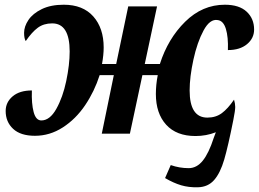

<svg xmlns="http://www.w3.org/2000/svg" viewBox="-20 -566 1096 813"><path d="M679 188 703 133Q740 146 779 146Q813 146 838.5 114.5Q864 83 885 18L894 -6Q853 10 808 10Q727 10 683.5 -38Q640 -86 640 -168Q640 -207 648 -248H583L530 0H411L462 -248H402Q380 -179 340.5 -120.5Q301 -62 246 -26.5Q191 9 128 9Q67 9 35.5 -20.5Q4 -50 4 -96Q4 -133 33.5 -158Q63 -183 115 -183Q113 -127 122.5 -91.5Q132 -56 155 -56Q191 -56 218.5 -105Q246 -154 260.5 -223Q275 -292 275 -348Q275 -467 201 -467Q165 -467 140 -448.5Q115 -430 89 -392Q82 -403 82 -427Q82 -454 100.5 -481.5Q119 -509 157 -527.5Q195 -546 250 -546Q331 -546 375 -496.5Q419 -447 419 -365Q419 -334 412 -295H472L523 -539H645L593 -295H657Q691 -402 764 -474Q837 -546 932 -546Q993 -546 1024.5 -516.5Q1056 -487 1056 -441Q1056 -404 1026 -379Q996 -354 945 -354Q947 -409 936.5 -443.5Q926 -478 902 -481Q869 -487 842 -437Q815 -387 799 -313.5Q783 -240 783 -183Q783 -68 858 -68Q894 -68 919.5 -87Q945 -106 971 -144Q976 -127 976 -113Q976 -98 968 -58Q946 53 929.5 109.5Q913 166 887 196Q861 226 818 227Q779 228 747 218.5Q715 209 679 188Z"/></svg>

Font: Noto Serif CondExtraBold
Style: Italic
Weight: 800
Width: 3
Italic angle: -12°
Designer: Monotype Design Team
Foundry: Monotype Imaging Inc.
Version: Version 1.001